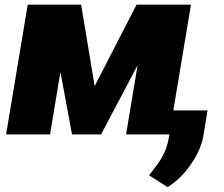

<svg xmlns="http://www.w3.org/2000/svg" viewBox="-20 -565 941 807"><path d="M377.8 -203.1 554 -545.5H782.7L708.5 -100.9H852.3L836.6 -4.3Q827.4 60.4 784.1 123.4Q740.8 186.4 684.7 221.6L606.5 171.9Q611.5 164.8 623.9 149.1Q636.4 133.5 644.4 122.2Q652.3 110.8 662.3 93.4Q672.2 76 679.3 55Q686.4 34.1 690.3 9.9L693.2 -8.5L691.8 0H509.9L558.2 -290.5L404.8 0H282.7L234 -262.8L190.3 0H5.7L96.6 -545.5H321Z"/></svg>

Font: Karasuma Gothic
Style: Italic
Weight: 900
Italic angle: -9.39999°
Designer: Rasmus Andersson / Ryoko Nishizuka
Foundry: Genbu
Version: Version 1.00